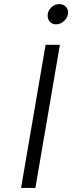

<svg xmlns="http://www.w3.org/2000/svg" viewBox="-20 -919 353 939"><path d="M203 -700H273L153 0H83ZM213 -842Q213 -865 230 -882Q247 -899 270 -899Q289 -899 301 -887Q313 -875 313 -858Q313 -836 295 -818Q277 -800 254 -800Q236 -800 224.5 -812Q213 -824 213 -842Z"/></svg>

Font: Be Vietnam Light
Style: Italic
Weight: 300
Italic angle: -9.222°
Designer: Gabriel Lam
Foundry: TypeRant
Version: Version 3.000